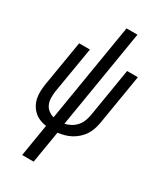

<svg xmlns="http://www.w3.org/2000/svg" viewBox="-231 -824 963 1127"><g transform="rotate(30 250.0 -260.0)"><path d="M119 215 155 -3Q132 -6 110 -15Q88 -24 71.5 -39.5Q55 -55 44 -75Q33 -95 28.5 -118Q24 -141 25 -165.5Q26 -190 30 -214L81 -520H154L101 -204Q98 -182 98.5 -160Q99 -138 107 -119Q115 -100 131.5 -87Q148 -74 168 -69L278 -735H352L242 -68Q262 -72 281.5 -82.5Q301 -93 316 -109.5Q331 -126 339 -146Q347 -166 351 -186L406 -520H479L422 -176Q418 -154 410.5 -132Q403 -110 390 -90.5Q377 -71 359 -55Q341 -39 320.5 -28Q300 -17 278 -11Q256 -5 233 -2L197 215Z"/></g></svg>

Font: Iosevka Term Curly Oblique
Style: Regular
Weight: 400
Italic angle: -9°
Designer: Belleve Invis
Foundry: Belleve Invis
Version: Version 32.3.0